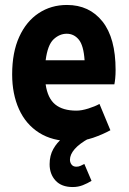

<svg xmlns="http://www.w3.org/2000/svg" viewBox="-20 -557 519 774"><path d="M29 -257Q29 -346 57.5 -408.5Q86 -471 136 -504Q186 -537 250 -537Q340 -537 393 -470.5Q446 -404 446 -275Q446 -257 444.5 -241.5Q443 -226 441 -217H164Q172 -161 202.5 -136Q233 -111 288 -111Q309 -111 336 -119.5Q363 -128 381 -138L425 -32Q394 -15 355 -1.5Q316 12 268 12Q191 12 137.5 -22Q84 -56 56.5 -117Q29 -178 29 -257ZM249 -421Q220 -421 196 -398.5Q172 -376 164 -314H321Q317 -374 297.5 -397.5Q278 -421 249 -421ZM180 105Q180 70 195 43.5Q210 17 232 0H340Q300 22 281 44Q262 66 262 87Q262 98 268.5 106.5Q275 115 288 115Q297 115 304.5 111.5Q312 108 320 104L349 172Q333 182 314 189.5Q295 197 273 197Q228 197 204 171Q180 145 180 105Z"/></svg>

Font: Radio Canada Condensed
Style: Bold
Weight: 700
Width: 3
Designer: Charles Daoud, Etienne Aubert Bonn, Alexandre Saumier Demers, Jacques Le Bailly
Foundry: Radio-Canada
Version: Version 2.104; ttfautohint (v1.8.4.7-5d5b);gftools[0.9.28.de